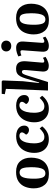

<svg xmlns="http://www.w3.org/2000/svg" viewBox="1156 -1972 830 3183"><g transform="rotate(-90 1571.5 -380.0)"><path d="M278 15Q158 15 99.5 -54.5Q41 -124 41 -237Q41 -315 68 -381.5Q95 -448 155 -488.5Q215 -529 314 -529Q430 -529 490 -461.5Q550 -394 550 -279Q550 -222 535.5 -169Q521 -116 489 -74.5Q457 -33 404.5 -9Q352 15 278 15ZM288 -43Q332 -43 354 -75Q376 -107 384 -160.5Q392 -214 392 -279Q392 -368 375 -419.5Q358 -471 304 -471Q247 -471 224 -413Q201 -355 201 -233Q201 -142 219.5 -92.5Q238 -43 288 -43Z M907 -528Q955 -528 994.5 -512.5Q1034 -497 1057.5 -466.5Q1081 -436 1081 -392Q1081 -357 1060.5 -336Q1040 -315 1007 -315Q984 -315 962 -328Q940 -341 931 -363L953 -392Q971 -416 969 -434.5Q967 -453 951.5 -463.5Q936 -474 913 -474Q869 -474 841.5 -441.5Q814 -409 800.5 -353.5Q787 -298 787 -229Q787 -155 810.5 -107.5Q834 -60 893 -60Q934 -60 968.5 -82.5Q1003 -105 1033 -138L1069 -97Q1057 -80 1030 -54Q1003 -28 959 -7Q915 14 853 14Q787 14 736 -15Q685 -44 657 -98Q629 -152 629 -227Q629 -309 659.5 -377.5Q690 -446 751.5 -487Q813 -528 907 -528Z M1414 -528Q1462 -528 1501.5 -512.5Q1541 -497 1564.5 -466.5Q1588 -436 1588 -392Q1588 -357 1567.5 -336Q1547 -315 1514 -315Q1491 -315 1469 -328Q1447 -341 1438 -363L1460 -392Q1478 -416 1476 -434.5Q1474 -453 1458.5 -463.5Q1443 -474 1420 -474Q1376 -474 1348.5 -441.5Q1321 -409 1307.5 -353.5Q1294 -298 1294 -229Q1294 -155 1317.5 -107.5Q1341 -60 1400 -60Q1441 -60 1475.5 -82.5Q1510 -105 1540 -138L1576 -97Q1564 -80 1537 -54Q1510 -28 1466 -7Q1422 14 1360 14Q1294 14 1243 -15Q1192 -44 1164 -98Q1136 -152 1136 -227Q1136 -309 1166.5 -377.5Q1197 -446 1258.5 -487Q1320 -528 1414 -528Z M2221 -41Q2206 -29 2181 -16.5Q2156 -4 2128 4.5Q2100 13 2076 13Q2013 13 1993 -19Q1973 -51 1978 -97L2002 -362Q2005 -401 1999 -416.5Q1993 -432 1974 -432Q1951 -432 1938 -410Q1925 -388 1908 -332L1804 0H1663L1690 -697L1602 -716L1608 -767H1814L1830 -752L1817 -415L1787 -148L1796 -146L1862 -367Q1879 -423 1898.5 -458.5Q1918 -494 1947.5 -511.5Q1977 -529 2024 -529Q2095 -529 2125 -486Q2155 -443 2147 -356L2126 -106Q2124 -83 2128 -72.5Q2132 -62 2149 -62Q2162 -62 2176 -68Q2190 -74 2204 -84Z M2311 -692Q2311 -728 2335.5 -751.5Q2360 -775 2401 -775Q2440 -775 2465 -751.5Q2490 -728 2490 -692Q2490 -656 2465.5 -632.5Q2441 -609 2402 -609Q2360 -609 2335.5 -632.5Q2311 -656 2311 -692ZM2330 -418Q2333 -457 2307 -457Q2283 -457 2244 -441L2228 -491Q2248 -502 2286.5 -515Q2325 -528 2370 -528Q2424 -528 2452 -498Q2480 -468 2475 -404L2454 -106Q2453 -83 2457.5 -72Q2462 -61 2478 -61Q2492 -61 2507.5 -68Q2523 -75 2538 -86L2556 -43Q2543 -33 2519.5 -19.5Q2496 -6 2466 4Q2436 14 2406 14Q2345 14 2323.5 -17Q2302 -48 2307 -105Z M2830 15Q2710 15 2651.5 -54.5Q2593 -124 2593 -237Q2593 -315 2620 -381.5Q2647 -448 2707 -488.5Q2767 -529 2866 -529Q2982 -529 3042 -461.5Q3102 -394 3102 -279Q3102 -222 3087.5 -169Q3073 -116 3041 -74.5Q3009 -33 2956.5 -9Q2904 15 2830 15ZM2840 -43Q2884 -43 2906 -75Q2928 -107 2936 -160.5Q2944 -214 2944 -279Q2944 -368 2927 -419.5Q2910 -471 2856 -471Q2799 -471 2776 -413Q2753 -355 2753 -233Q2753 -142 2771.5 -92.5Q2790 -43 2840 -43Z"/></g></svg>

Font: Literata 36pt
Style: Bold Italic
Weight: 700
Italic angle: -2°
Designer: Latin by Veronika Burian and Jose Scaglione. Greek by Irene Vlachou. Cyrillic by Vera Evstafieva
Foundry: TypeTogether
Version: Version 3.002